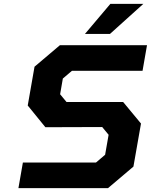

<svg xmlns="http://www.w3.org/2000/svg" viewBox="-20 -970 778 990"><path d="M418 -795 549 -950H719L547 -795ZM75 0 98 -132H475L522 -172L540 -275L507 -315L214 -314L123 -426L158 -626L289 -737H738L715 -605H351L304 -565L290 -484L323 -444H615L707 -333L668 -111L537 0Z"/></svg>

Font: Tomorrow SemiBold
Style: Italic
Weight: 600
Italic angle: -10°
Designer: Tony de Marco, Monica Rizzolli
Foundry: Just in Type
Version: Version 2.002